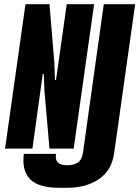

<svg xmlns="http://www.w3.org/2000/svg" viewBox="-20 -706 662 912"><path d="M261 186Q166 186 126 148Q86 110 92 39L93 25H246L245 36Q244 56 257 67.5Q270 79 301 79Q330 79 349.5 66Q369 53 374 20L473 -686H622L522 23Q510 104 449.5 145Q389 186 299 186ZM4 0 101 -686H215L238 -410L241 -326H246L297 -686H427L330 0H215L191 -276L188 -355L183 -354L134 0Z"/></svg>

Font: Chivo Mono Medium
Style: Bold Italic
Weight: 700
Italic angle: -8.05°
Monospace: yes
Version: Version 1.008